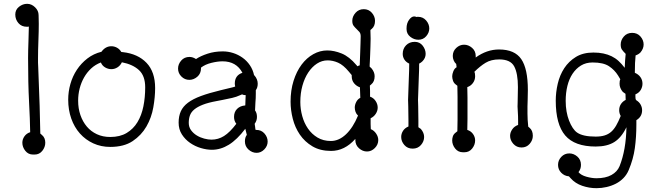

<svg xmlns="http://www.w3.org/2000/svg" viewBox="-20 -773 3449 1005"><path d="M182 -694Q182 -684 182.5 -673Q183 -662 183 -648Q183 -631 182.5 -607.5Q182 -584 181 -559.5Q180 -535 179.5 -511Q179 -487 179 -469Q179 -456 179 -444.5Q179 -433 180 -423Q185 -305 187.5 -219.5Q190 -134 191 -74L200 -66Q217 -52 217 -26Q217 -3 201.5 16.5Q186 36 161 36H153Q128 36 112.5 16.5Q97 -3 97 -26Q97 -44 108 -59.5Q119 -75 138 -81Q137 -147 132 -241.5Q127 -336 127 -469Q127 -488 127.5 -510Q128 -532 129 -558L131 -634Q130 -633 120 -633Q93 -633 76.5 -652Q60 -671 60 -697Q60 -722 79.5 -737.5Q99 -753 122 -753Q145 -753 163.5 -735Q182 -717 182 -694Z M615 -501 624 -500Q702 -491 747 -444Q792 -397 792 -312Q792 -265 782.5 -211Q773 -157 746.5 -111Q720 -65 674.5 -34.5Q629 -4 557 -4Q509 -4 468.5 -22.5Q428 -41 398.5 -74Q369 -107 353 -152.5Q337 -198 337 -251Q337 -293 348.5 -333.5Q360 -374 382.5 -408Q405 -442 437.5 -467Q470 -492 511 -502Q532 -531 563 -531Q578 -531 592 -523.5Q606 -516 615 -501ZM508 -446Q479 -435 457 -414.5Q435 -394 420 -367.5Q405 -341 397 -310Q389 -279 389 -246Q389 -205 401 -170.5Q413 -136 434.5 -110.5Q456 -85 487 -70.5Q518 -56 557 -56Q608 -56 643 -77Q678 -98 699.5 -133.5Q721 -169 730.5 -216Q740 -263 740 -316Q740 -376 707.5 -406Q675 -436 618 -447Q610 -430 595 -420.5Q580 -411 563 -411Q546 -411 530.5 -420Q515 -429 508 -446Z M1032 -419V-415Q1032 -388 1013 -371.5Q994 -355 971 -355Q947 -355 929.5 -372.5Q912 -390 912 -414Q912 -437 928.5 -456Q945 -475 972 -475Q989 -475 1006 -464Q1030 -480 1066.5 -492Q1103 -504 1146 -504Q1174 -504 1200.5 -495.5Q1227 -487 1249.5 -471Q1272 -455 1288 -431.5Q1304 -408 1310 -379L1312 -378Q1329 -358 1329 -335Q1329 -314 1319 -301V-283Q1319 -270 1318.5 -259Q1318 -248 1317 -237L1315 -195Q1325 -182 1325 -161Q1325 -141 1313 -125Q1315 -117 1315.5 -108.5Q1316 -100 1318 -93H1322Q1348 -93 1364.5 -74Q1381 -55 1381 -32Q1381 -9 1363.5 9Q1346 27 1323 27Q1300 27 1281 10Q1262 -7 1262 -33Q1262 -54 1272 -67L1264 -99Q1221 -42 1178 -15.5Q1135 11 1089 11Q1062 11 1031.5 2Q1001 -7 975 -25Q949 -43 932 -69.5Q915 -96 915 -131Q915 -165 926.5 -190.5Q938 -216 964 -235.5Q990 -255 1032 -270.5Q1074 -286 1136 -301L1194 -315Q1198 -316 1202 -317Q1206 -318 1211 -320Q1210 -325 1209.5 -329Q1209 -333 1209 -335Q1209 -379 1249 -392Q1217 -452 1145 -452Q1119 -452 1086.5 -444Q1054 -436 1032 -419ZM1266 -275Q1254 -275 1247 -279L1240 -276Q1216 -265 1195 -260.5Q1174 -256 1145 -250L1114 -244Q1070 -236 1042 -225Q1014 -214 997.5 -200.5Q981 -187 974.5 -169.5Q968 -152 968 -130Q968 -108 980 -91.5Q992 -75 1010 -64Q1028 -53 1049 -47.5Q1070 -42 1087 -42Q1122 -42 1152.5 -61Q1183 -80 1217 -125Q1205 -140 1205 -161Q1205 -187 1221 -203Q1237 -219 1263 -221L1264 -222Q1264 -240 1265 -251.5Q1266 -263 1266 -275Z M1924 -332 1916 -325Q1917 -311 1917 -297Q1917 -283 1917 -267Q1935 -261 1946 -244.5Q1957 -228 1957 -210Q1957 -193 1947 -177.5Q1937 -162 1920 -154Q1920 -138 1920 -124Q1920 -110 1921 -97Q1938 -90 1949 -73.5Q1960 -57 1960 -40Q1960 -16 1942 2Q1924 20 1901 20Q1878 20 1859 3Q1840 -14 1840 -40V-46Q1784 17 1713 17Q1656 17 1615.5 -7Q1575 -31 1549.5 -68.5Q1524 -106 1512.5 -151.5Q1501 -197 1501 -241Q1501 -300 1516.5 -349.5Q1532 -399 1558.5 -434.5Q1585 -470 1620 -489.5Q1655 -509 1693 -509Q1729 -509 1768.5 -493Q1808 -477 1846 -432L1851 -426Q1855 -429 1863 -431V-433Q1863 -442 1864 -460.5Q1865 -479 1865.5 -500.5Q1866 -522 1867 -544Q1868 -566 1868 -583Q1868 -598 1861 -606Q1854 -614 1846 -621.5Q1838 -629 1831 -638Q1824 -647 1824 -664Q1824 -687 1841 -706Q1858 -725 1884 -725Q1910 -725 1926.5 -706Q1943 -687 1943 -664Q1943 -636 1926 -622L1919 -616V-609Q1919 -600 1919.5 -590.5Q1920 -581 1920 -570Q1920 -550 1919 -528Q1918 -506 1917.5 -486Q1917 -466 1916 -451.5Q1915 -437 1915 -433V-424L1924 -416Q1941 -396 1941 -374Q1941 -346 1924 -332ZM1821 -374V-380L1806 -398Q1777 -433 1749.5 -445Q1722 -457 1695 -457Q1665 -457 1639 -440Q1613 -423 1593.5 -393.5Q1574 -364 1563 -324.5Q1552 -285 1552 -239Q1552 -202 1562 -165.5Q1572 -129 1592 -100Q1612 -71 1642 -53Q1672 -35 1712 -35Q1754 -35 1791 -70Q1828 -105 1854 -168Q1845 -176 1841 -187.5Q1837 -199 1837 -210Q1837 -224 1844.5 -239Q1852 -254 1866 -261L1864 -316Q1846 -322 1833.5 -337Q1821 -352 1821 -374Z M2108 -621V-625Q2108 -651 2121 -669Q2134 -687 2148 -687Q2154 -687 2160 -684Q2161 -685 2168 -685Q2194 -685 2210.5 -666Q2227 -647 2227 -624Q2227 -602 2211 -583.5Q2195 -565 2170 -565Q2147 -565 2127.5 -580.5Q2108 -596 2108 -621ZM2191 -452Q2184 -445 2174 -440Q2174 -423 2173.5 -404Q2173 -385 2172 -363L2168 -250Q2168 -243 2169 -217Q2170 -191 2170 -143V-107L2183 -98Q2200 -78 2200 -56Q2200 -33 2183.5 -14Q2167 5 2140 5Q2113 5 2096.5 -14Q2080 -33 2080 -56Q2080 -73 2089.5 -88Q2099 -103 2118 -111V-142Q2118 -190 2117 -216.5Q2116 -243 2116 -250L2120 -364Q2121 -386 2121.5 -404.5Q2122 -423 2122 -440Q2105 -448 2096.5 -461.5Q2088 -475 2088 -491Q2088 -518 2105.5 -536Q2123 -554 2151 -554Q2177 -554 2192.5 -534Q2208 -514 2208 -491Q2208 -469 2191 -452Z M2467 -374Q2467 -354 2455.5 -338.5Q2444 -323 2426 -317Q2427 -289 2427 -262Q2427 -235 2427 -206Q2427 -178 2427 -150Q2427 -122 2426 -93Q2445 -87 2456 -71.5Q2467 -56 2467 -38Q2467 -15 2451.5 4.5Q2436 24 2411 24H2403Q2378 24 2362.5 4.5Q2347 -15 2347 -38Q2347 -49 2350.5 -59.5Q2354 -70 2364 -78L2374 -86Q2375 -117 2375 -147Q2375 -177 2375 -207Q2375 -236 2375 -265.5Q2375 -295 2374 -324L2364 -332Q2355 -339 2351 -351Q2347 -363 2347 -374Q2347 -385 2353 -400Q2359 -415 2370 -421L2368 -438Q2359 -446 2354.5 -457.5Q2350 -469 2350 -480Q2350 -505 2368 -522Q2386 -539 2409 -539Q2432 -539 2451 -522.5Q2470 -506 2470 -480V-472Q2528 -514 2592 -514Q2674 -514 2708.5 -463.5Q2743 -413 2743 -302Q2743 -275 2742 -249.5Q2741 -224 2741 -216Q2741 -208 2741 -178Q2741 -148 2745 -110L2752 -104Q2769 -90 2769 -62Q2769 -39 2752.5 -20Q2736 -1 2710 -1Q2684 -1 2667 -20Q2650 -39 2650 -62Q2650 -79 2661 -95.5Q2672 -112 2692 -119V-140Q2692 -167 2690.5 -186Q2689 -205 2689 -216Q2689 -222 2689.5 -233.5Q2690 -245 2690 -259.5Q2690 -274 2690.5 -289Q2691 -304 2691 -317Q2691 -389 2671.5 -425.5Q2652 -462 2593 -462Q2551 -462 2522 -444.5Q2493 -427 2463 -397Q2467 -390 2467 -374Z M3332 -498Q3322 -488 3307 -483Q3305 -466 3304 -443Q3303 -420 3303 -392Q3322 -384 3332.5 -369Q3343 -354 3343 -335Q3343 -318 3334 -302.5Q3325 -287 3306 -279Q3306 -273 3306 -267Q3306 -261 3307 -254L3311 -248Q3326 -239 3333.5 -225Q3341 -211 3341 -196Q3341 -162 3311 -144V-122Q3311 -55 3303 2.5Q3295 60 3271 117Q3261 141 3243.5 159Q3226 177 3203.5 188.5Q3181 200 3155 206Q3129 212 3102 212Q3064 212 3027.5 199.5Q2991 187 2967 160L2958 150Q2934 148 2917.5 131Q2901 114 2901 90Q2901 66 2918 48Q2935 30 2960 30Q2983 30 3002 46.5Q3021 63 3021 90Q3021 112 3008 128Q3021 144 3049.5 152Q3078 160 3102 160Q3150 160 3180.5 143Q3211 126 3223 97Q3257 12 3259 -107Q3233 -53 3195.5 -29.5Q3158 -6 3098 -6Q2988 -6 2938.5 -64Q2889 -122 2889 -246Q2889 -290 2899.5 -335Q2910 -380 2933.5 -416Q2957 -452 2994.5 -475Q3032 -498 3086 -498Q3115 -498 3138.5 -493Q3162 -488 3181.5 -478.5Q3201 -469 3217.5 -454Q3234 -439 3250 -418Q3251 -438 3252 -456Q3253 -474 3255 -491Q3241 -505 3235 -514Q3229 -523 3229 -540Q3229 -563 3245.5 -582Q3262 -601 3289 -601Q3316 -601 3332.5 -582Q3349 -563 3349 -540Q3349 -518 3332 -498ZM3227 -358 3215 -378Q3197 -407 3167.5 -426.5Q3138 -446 3082 -446Q3047 -446 3021 -430Q2995 -414 2977 -387Q2959 -360 2950 -323.5Q2941 -287 2941 -245Q2941 -216 2945.5 -190Q2950 -164 2958.5 -142Q2967 -120 2978 -103.5Q2989 -87 3001 -79Q3031 -58 3098 -58Q3125 -58 3144.5 -64Q3164 -70 3178.5 -82.5Q3193 -95 3205 -115.5Q3217 -136 3229 -166Q3221 -180 3221 -196Q3221 -214 3230 -228Q3239 -242 3255 -250L3254 -282L3240 -292Q3223 -312 3223 -335Q3223 -351 3227 -358Z"/></svg>

Font: Nelagoney
Style: Regular
Weight: 400
Designer: Kanati
Foundry: Kanati and Michael Everson
Version: Version 2.000